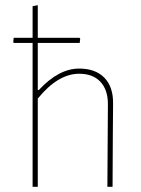

<svg xmlns="http://www.w3.org/2000/svg" viewBox="-20 -722 546 742"><path d="M106 0V-556H34L31 -559L33 -576H106V-698L126 -702V-576H287L290 -573L288 -556H126V-374H130Q207 -457 286 -457Q349 -457 383.5 -421.5Q418 -386 417 -321L416 -194L415 0H395L397 -320Q397 -375 368 -406Q339 -437 286 -437Q204 -437 126 -341V0Z"/></svg>

Font: Alegreya Sans SC Thin
Style: Regular
Weight: 100
Designer: Juan Pablo del Peral
Foundry: Huerta Tipografica
Version: Version 2.007